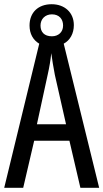

<svg xmlns="http://www.w3.org/2000/svg" viewBox="-20 -890 490 910"><path d="M361 0H450L282 -683C312 -699 330 -731 330 -771C330 -831 286 -870 225 -870C160 -870 120 -830 120 -769C120 -730 137 -700 166 -683L0 0H90L142 -223H309ZM226 -718C190 -718 172 -738 172 -769C172 -800 194 -822 226 -822C260 -822 279 -800 279 -769C279 -738 257 -718 226 -718ZM240 -535 293 -301H155L206 -536C214 -571 220 -607 223 -638C227 -607 233 -572 240 -535Z"/></svg>

Font: Noto Sans Ethiopic ExtCond
Style: Regular
Weight: 400
Width: 2
Designer: Monotype Design Team
Foundry: Monotype Imaging Inc.
Version: Version 2.102